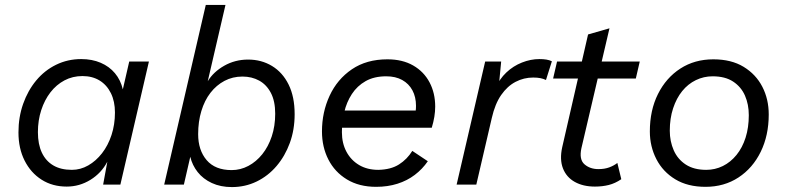

<svg xmlns="http://www.w3.org/2000/svg" viewBox="-20 -750 3199 780"><path d="M251 8Q193 8 149 -20Q105 -48 80 -97.5Q55 -147 55 -212Q55 -274 74 -328Q93 -382 127 -423Q161 -464 208 -487Q255 -510 310 -510Q354 -510 389 -495Q424 -480 447 -452.5Q470 -425 479 -387L505 -500H585L469 0H399L416 -93Q392 -47 347.5 -19.5Q303 8 251 8ZM272 -60Q307 -60 338.5 -78Q370 -96 394.5 -127.5Q419 -159 433 -201.5Q447 -244 447 -293Q447 -338 430.5 -371.5Q414 -405 384.5 -423Q355 -441 315 -441Q275 -441 242 -423.5Q209 -406 185 -375Q161 -344 147.5 -302.5Q134 -261 134 -213Q134 -164 150 -130Q166 -96 196.5 -78Q227 -60 272 -60Z M988 -508Q1042 -508 1085 -482Q1128 -456 1152.5 -406.5Q1177 -357 1177 -286Q1177 -223 1157.5 -169.5Q1138 -116 1103.5 -75.5Q1069 -35 1022.5 -12.5Q976 10 922 10Q876 10 840.5 -6.5Q805 -23 783 -51Q761 -79 753 -113L727 0H647L816 -730H896L824 -420Q847 -458 891 -483Q935 -508 988 -508ZM921 -59Q957 -59 989 -76Q1021 -93 1045.5 -123.5Q1070 -154 1084 -196Q1098 -238 1098 -288Q1098 -339 1080.5 -372.5Q1063 -406 1033 -422.5Q1003 -439 965 -439Q925 -439 892 -421.5Q859 -404 835 -373Q811 -342 798 -299Q785 -256 785 -205Q785 -140 819.5 -99.5Q854 -59 921 -59Z M1508 9Q1439 9 1389.5 -21Q1340 -51 1314 -102Q1288 -153 1288 -216Q1288 -294 1319 -361Q1350 -428 1409.5 -468.5Q1469 -509 1554 -509Q1615 -509 1658.5 -484Q1702 -459 1725 -415.5Q1748 -372 1748 -317Q1748 -297 1744.5 -275.5Q1741 -254 1734 -231H1327V-301H1699L1664 -273Q1667 -285 1668.5 -297Q1670 -309 1670 -320Q1670 -356 1655.5 -383Q1641 -410 1614 -425Q1587 -440 1549 -440Q1500 -440 1465.5 -420.5Q1431 -401 1409.5 -368Q1388 -335 1378.5 -294.5Q1369 -254 1369 -213Q1369 -168 1387.5 -133.5Q1406 -99 1439 -79.5Q1472 -60 1517 -60Q1568 -61 1601 -82Q1634 -103 1655 -137L1718 -95Q1696 -63 1665 -39.5Q1634 -16 1594.5 -3.5Q1555 9 1508 9Z M1835 0 1951 -500H2016L2005 -385L1993 -392Q2009 -429 2037 -455.5Q2065 -482 2100.5 -496Q2136 -510 2171 -510Q2187 -510 2199.5 -508Q2212 -506 2222 -501L2198 -425Q2188 -430 2175.5 -432.5Q2163 -435 2146 -435Q2108 -435 2074.5 -417.5Q2041 -400 2016 -364Q1991 -328 1978 -271L1915 0Z M2397 8Q2349 8 2315 -11Q2281 -30 2267 -66Q2253 -102 2264 -152L2369 -610L2456 -635L2342 -148Q2332 -102 2354.5 -82.5Q2377 -63 2411 -63Q2436 -63 2455 -70Q2474 -77 2488 -88L2504 -22Q2479 -5 2453 1.5Q2427 8 2397 8ZM2227 -431 2243 -500H2579L2563 -431Z M2846 9Q2774 9 2723.5 -21.5Q2673 -52 2646.5 -103.5Q2620 -155 2620 -216Q2620 -302 2653 -368Q2686 -434 2744 -471.5Q2802 -509 2878 -509Q2951 -509 3001 -478.5Q3051 -448 3077 -397.5Q3103 -347 3103 -285Q3103 -200 3070.5 -133.5Q3038 -67 2980 -29Q2922 9 2846 9ZM2849 -60Q2885 -60 2916.5 -75.5Q2948 -91 2972 -120.5Q2996 -150 3009 -191Q3022 -232 3022 -282Q3022 -326 3006.5 -361.5Q2991 -397 2958.5 -418.5Q2926 -440 2875 -440Q2839 -440 2807 -424.5Q2775 -409 2751.5 -380Q2728 -351 2714.5 -310Q2701 -269 2701 -219Q2701 -176 2717 -139.5Q2733 -103 2766 -81.5Q2799 -60 2849 -60Z"/></svg>

Font: Work Sans
Style: Italic
Weight: 400
Italic angle: -13°
Designer: Wei Huang
Foundry: Wei Huang
Version: Version 2.012